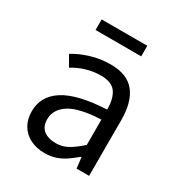

<svg xmlns="http://www.w3.org/2000/svg" viewBox="-161 -768 833 891"><g transform="rotate(30 256.0 -323.0)"><path d="M255.4 -430.7Q214.4 -430.7 175.5 -418.9Q136.7 -407.2 106.9 -387.7L74.7 -443.4Q111.3 -466.8 162.4 -482.4Q213.4 -498 268.6 -498Q356 -498 397.2 -447Q438.5 -396 438.5 -297.9V0H371.6L364.3 -58.1H362.3Q332 -33.2 311.5 -19.5Q291 -5.9 264.9 3.2Q238.8 12.2 206.1 12.2Q162.6 12.2 129.2 -4.4Q95.7 -21 76.9 -52.5Q58.1 -84 58.1 -127Q58.1 -208.5 130.9 -254.6Q203.6 -300.8 357.4 -308.1Q357.4 -367.7 334.5 -399.2Q311.5 -430.7 255.4 -430.7ZM357.4 -118.7V-254.4Q240.7 -249.5 189.7 -216.3Q138.7 -183.1 138.7 -131.3Q138.7 -91.8 162.6 -72.8Q186.5 -53.7 228.5 -53.7Q261.7 -53.7 290.3 -69.1Q318.8 -84.5 357.4 -118.7ZM370.6 -657.7V-601.1H126V-657.7Z"/></g></svg>

Font: Varta
Style: Regular
Weight: 400
Designer: Joana Correia, Viktoriya Grabowska, Eben Sorkin
Foundry: Sorkin Type
Version: Version 1.003; ttfautohint (v1.3) -l 8 -r 24 -G 200 -x 12 -H